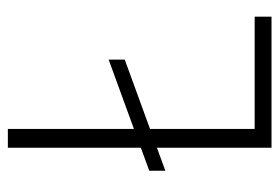

<svg xmlns="http://www.w3.org/2000/svg" viewBox="-134 -594 728 501"><g transform="rotate(-90 230.5 -344.0)"><path d="M144 -44H437V0H95V-299L35 -277V-319L95 -341V-688H144V-359L325 -425V-383L144 -317Z"/></g></svg>

Font: Saira Semi Condensed ExtraLight
Style: Regular
Weight: 200
Width: 4
Designer: Hector Gatti with collaboration of the Omnibus-Type team
Foundry: Omnibus-Type
Version: Version 1.001; ttfautohint (v1.8)